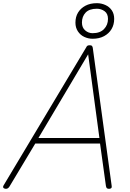

<svg xmlns="http://www.w3.org/2000/svg" viewBox="-50 -1175 820 1209"><path d="M-14 14Q-25 13 -29 7Q-33 1 -26 -10L493 -877Q496 -884 500.5 -887Q505 -890 515 -890Q525 -890 528.5 -886.5Q532 -883 534 -875L653 -6Q655 4 651.5 8.5Q648 13 638 14Q628 14 623.5 10.5Q619 7 617 -4L580 -271H172L10 -1Q5 7 -0.5 10.5Q-6 14 -14 14ZM192 -306H576L505 -833ZM533 -931Q506 -931 481 -942.5Q456 -954 440.5 -977.5Q425 -1001 425 -1032Q425 -1069 441.5 -1096Q458 -1123 488 -1139Q518 -1155 560 -1155Q588 -1155 613.5 -1143.5Q639 -1132 654 -1110Q669 -1088 669 -1056Q669 -1020 652.5 -992Q636 -964 605.5 -947.5Q575 -931 533 -931ZM533 -966Q580 -966 605 -992Q630 -1018 630 -1056Q630 -1089 608.5 -1104.5Q587 -1120 560 -1120Q512 -1120 489 -1095.5Q466 -1071 466 -1033Q466 -1001 486.5 -983.5Q507 -966 533 -966Z"/></svg>

Font: Playwrite IS Thin
Style: Regular
Weight: 250
Designer: Veronika Burian, José Scaglione
Foundry: TypeTogether
Version: Version 1.002